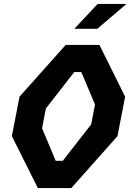

<svg xmlns="http://www.w3.org/2000/svg" viewBox="-20 -959 665 979"><path d="M173 0H343.5L579 -265L618 -466L487 -730H315L79.5 -466L40.5 -265ZM194.5 -305 214 -406 358.5 -591.5H394.5L464.5 -426L445 -325L300 -139H264ZM359 -812 478 -939H625L476 -812Z"/></svg>

Font: Monaspace Krypton
Style: Bold Italic
Weight: 700
Italic angle: -11°
Designer: Riley Cran & the Lettermatic Team
Foundry: Lettermatic
Version: Version 1.101 (Monaspace Krypton)